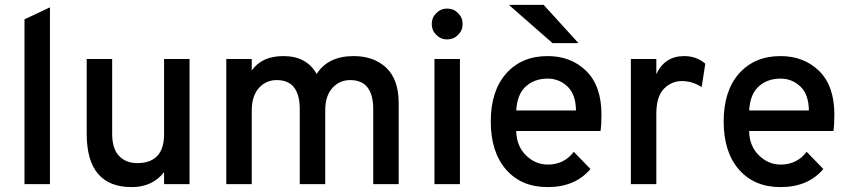

<svg xmlns="http://www.w3.org/2000/svg" viewBox="-20 -752 3472 784"><path d="M80 0V-673L184 -722V0Z M650 0V-49Q602 12 518 12Q334 12 334 -206V-511H438V-206Q438 -145 466 -115.5Q494 -86 540 -86Q650 -86 650 -204V-511H754V0Z M1504 0V-306Q1504 -425 1410 -425Q1366 -425 1337 -392.5Q1308 -360 1308 -301V0H1204V-306Q1204 -425 1110 -425Q1066 -425 1037 -392.5Q1008 -360 1008 -301V0H904V-511H1008V-464Q1049 -523 1137 -523Q1232 -523 1273 -450Q1320 -523 1424 -523Q1507 -523 1557.5 -475Q1608 -427 1608 -330V0Z M1850.5 -609.5Q1832 -591 1806 -591Q1780 -591 1761.5 -609.5Q1743 -628 1743 -654Q1743 -680 1761.5 -698.5Q1780 -717 1806 -717Q1832 -717 1850.5 -698.5Q1869 -680 1869 -654Q1869 -628 1850.5 -609.5ZM1754 0V-511H1858V0Z M2236 -576 2058 -732H2200L2342 -576ZM2216 12Q2109 12 2046.5 -59.5Q1984 -131 1984 -256Q1984 -381 2047 -452Q2110 -523 2216 -523Q2312 -523 2374 -462Q2436 -401 2436 -284Q2436 -241 2432 -217H2088Q2089 -156 2127.5 -118Q2166 -80 2217 -80Q2283 -80 2323 -132L2391 -62Q2329 12 2216 12ZM2088 -301H2332Q2331 -367 2297 -399Q2263 -431 2216 -431Q2163 -431 2127.5 -399.5Q2092 -368 2088 -301Z M2556 0V-511H2660V-449Q2694 -523 2774 -523Q2824 -523 2860 -492L2845 -396Q2808 -421 2764 -421Q2722 -421 2691 -389.5Q2660 -358 2660 -287V0Z M3167 12Q3060 12 2997.5 -59.5Q2935 -131 2935 -256Q2935 -381 2998 -452Q3061 -523 3167 -523Q3263 -523 3325 -462Q3387 -401 3387 -284Q3387 -241 3383 -217H3039Q3040 -156 3078.5 -118Q3117 -80 3168 -80Q3234 -80 3274 -132L3342 -62Q3280 12 3167 12ZM3039 -301H3283Q3282 -367 3248 -399Q3214 -431 3167 -431Q3114 -431 3078.5 -399.5Q3043 -368 3039 -301Z"/></svg>

Font: Overpass Light
Style: Bold
Weight: 600
Designer: Delve Withrington, Thomas Jockin
Foundry: Delve Fonts
Version: Version 3.000;DELV;Overpass